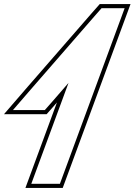

<svg xmlns="http://www.w3.org/2000/svg" viewBox="-22 -849 659 940"><path d="M231.7 -349 197.3 -310H41.3L128.6 -411L441 -770L475.3 -809H588.3L562.5 -739L297 -19L271.2 51H131.2L157 -19L313.4 -443ZM246.8 -335.8 256.8 -347.4 102.5 71H285.1L617 -829H466.3L425.9 -783.2L113.4 -424.1L-2.4 -290H206.4Z"/></svg>

Font: Nordica Plus
Style: NordicaClassicRgOblOl
Weight: 500
Version: Version 1.01